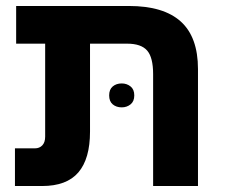

<svg xmlns="http://www.w3.org/2000/svg" viewBox="-20 -622 757 642"><path d="M492 0V-374Q492 -430 472 -453Q452 -476 405 -476H34V-602H411Q527 -602 584.5 -550Q642 -498 642 -391V0ZM30 0V-126H97Q112 -126 121.5 -136Q131 -146 131 -165V-558H281V-182Q281 -91 242 -45.5Q203 0 121 0ZM345 -303Q345 -323 357 -333Q369 -343 387 -343Q404 -343 416.5 -333Q429 -323 429 -303Q429 -283 416.5 -273Q404 -263 387 -263Q369 -263 357 -273Q345 -283 345 -303Z"/></svg>

Font: Noto Sans Hebrew
Style: Bold
Weight: 700
Designer: Monotype Design Team
Foundry: Monotype Imaging Inc.
Version: Version 2.003